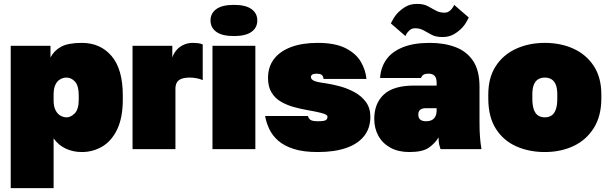

<svg xmlns="http://www.w3.org/2000/svg" viewBox="-20 -765 3120 985"><path d="M35 200V-530H239V-470Q257 -505 293 -525Q329 -545 400 -545Q495 -545 552.5 -477.5Q610 -410 610 -275V-255Q610 -162 581.5 -102Q553 -42 505 -13.5Q457 15 400 15Q355 15 317.5 -2.5Q280 -20 255 -55V200ZM322 -163Q343 -163 363.5 -183.5Q384 -204 384 -255V-275Q384 -325 365 -346Q346 -367 321 -367Q304 -367 288.5 -358Q273 -349 264 -330Q255 -311 255 -280V-250Q255 -219 265 -199.5Q275 -180 290.5 -171.5Q306 -163 322 -163Z M660 0V-530H864V-470Q871 -491 885.5 -508Q900 -525 921.5 -535Q943 -545 970 -545Q982 -545 995.5 -543.5Q1009 -542 1020 -537V-354Q1007 -360 989 -363.5Q971 -367 955 -367Q927 -367 910.5 -360.5Q894 -354 887 -341Q880 -328 880 -310V0Z M1070 0V-530H1290V0ZM1180 -580Q1120 -580 1090 -601.5Q1060 -623 1060 -660Q1060 -697 1090 -718.5Q1120 -740 1180 -740Q1240 -740 1270 -718.5Q1300 -697 1300 -660Q1300 -623 1270 -601.5Q1240 -580 1180 -580Z M1610 15Q1536 15 1486.5 -1Q1437 -17 1407 -43.5Q1377 -70 1361.5 -103Q1346 -136 1340 -170H1560Q1562 -159 1571.5 -151Q1581 -143 1610 -143Q1642 -143 1651 -148.5Q1660 -154 1660 -166Q1660 -172 1653 -176.5Q1646 -181 1624.5 -186.5Q1603 -192 1558 -200Q1523 -206 1487 -216Q1451 -226 1421 -243.5Q1391 -261 1373 -290.5Q1355 -320 1355 -365Q1355 -422 1385.5 -462Q1416 -502 1473 -523.5Q1530 -545 1610 -545Q1700 -545 1753.5 -517.5Q1807 -490 1831.5 -447.5Q1856 -405 1860 -360H1640Q1638 -376 1629.5 -381.5Q1621 -387 1605 -387Q1588 -387 1581.5 -382Q1575 -377 1575 -370Q1575 -359 1589 -351.5Q1603 -344 1649 -338Q1683 -333 1722.5 -322.5Q1762 -312 1798 -292.5Q1834 -273 1857 -242Q1880 -211 1880 -166Q1880 -107 1847.5 -66.5Q1815 -26 1755 -5.5Q1695 15 1610 15Z M2080 15Q2023 15 1982.5 -7.5Q1942 -30 1921 -68.5Q1900 -107 1900 -155Q1900 -234 1949 -280Q1998 -326 2105 -326H2220V-340Q2220 -366 2209 -376.5Q2198 -387 2180 -387Q2161 -387 2152.5 -381.5Q2144 -376 2140 -365H1930Q1933 -417 1960.5 -457.5Q1988 -498 2044 -521.5Q2100 -545 2185 -545Q2260 -545 2317.5 -523Q2375 -501 2407.5 -452Q2440 -403 2440 -320V-135Q2440 -93 2442.5 -61.5Q2445 -30 2450 0H2240Q2236 -11 2233 -24Q2230 -37 2230 -60Q2212 -30 2180 -7.5Q2148 15 2080 15ZM2165 -143Q2184 -143 2196 -149.5Q2208 -156 2214 -168.5Q2220 -181 2220 -200V-210H2165Q2146 -210 2136 -202Q2126 -194 2126 -177Q2126 -160 2136 -151.5Q2146 -143 2165 -143ZM2310 -740 2385 -675Q2378 -661 2370.5 -648.5Q2363 -636 2353 -625Q2336 -606 2310.5 -590.5Q2285 -575 2250 -575Q2217 -575 2195.5 -586Q2174 -597 2154.5 -608.5Q2135 -620 2110 -620Q2096 -620 2087 -614Q2078 -608 2072 -600Q2068 -596 2065 -590.5Q2062 -585 2060 -580L1985 -645Q1992 -659 1999.5 -671.5Q2007 -684 2017 -695Q2034 -714 2059 -729.5Q2084 -745 2120 -745Q2153 -745 2174.5 -733.5Q2196 -722 2215.5 -711Q2235 -700 2260 -700Q2273 -700 2282.5 -706Q2292 -712 2298 -720Q2302 -725 2305 -730Q2308 -735 2310 -740Z M2775 15Q2694 15 2628 -14.5Q2562 -44 2523.5 -105Q2485 -166 2485 -260V-280Q2485 -367 2523.5 -426Q2562 -485 2628 -515Q2694 -545 2775 -545Q2857 -545 2922.5 -515Q2988 -485 3026.5 -426Q3065 -367 3065 -280V-260Q3065 -170 3026.5 -108.5Q2988 -47 2922.5 -16Q2857 15 2775 15ZM2775 -163Q2795 -163 2809.5 -172.5Q2824 -182 2831.5 -203.5Q2839 -225 2839 -260V-280Q2839 -311 2831.5 -330Q2824 -349 2809.5 -358Q2795 -367 2775 -367Q2755 -367 2740.5 -358Q2726 -349 2718.5 -330Q2711 -311 2711 -280V-260Q2711 -225 2718.5 -203.5Q2726 -182 2740.5 -172.5Q2755 -163 2775 -163Z"/></svg>

Font: Golos Text Black
Style: Regular
Weight: 900
Designer: A.Korolkova, Vitaly Kuzmin
Foundry: ParaType Ltd
Version: Version 2.004